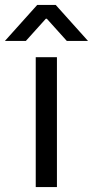

<svg xmlns="http://www.w3.org/2000/svg" viewBox="-63 -759 377 779"><path d="M82 -527H168V0H82ZM88 -739H163L294 -593H208L127 -683H123L42 -593H-43Z"/></svg>

Font: Be Vietnam
Style: Regular
Weight: 400
Designer: Gabriel Lam
Foundry: TypeRant
Version: Version 4.000